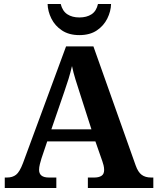

<svg xmlns="http://www.w3.org/2000/svg" viewBox="-20 -948 793 968"><path d="M4 0V-53H16Q43 -53 61 -67Q79 -81 96 -126L313 -714H451L664 -114Q676 -80 694.5 -66.5Q713 -53 741 -53H753V0H423V-53H456Q478 -53 491.5 -61.5Q505 -70 505 -91Q505 -103 502 -115Q499 -127 496 -135L461 -235H218L189 -149Q185 -137 181 -120.5Q177 -104 177 -92Q177 -53 226 -53H264V0ZM239 -296H441L382 -480Q371 -514 360.5 -547.5Q350 -581 343 -615Q335 -581 325.5 -550Q316 -519 304 -485ZM380 -771Q328 -771 292.5 -794.5Q257 -818 239 -854.5Q221 -891 220 -928H286Q295 -892 319.5 -876Q344 -860 380 -860Q417 -860 441.5 -876Q466 -892 474 -928H540Q539 -891 521 -854.5Q503 -818 468 -794.5Q433 -771 380 -771Z"/></svg>

Font: Noto Serif Ethiopic
Style: Bold
Weight: 700
Designer: Monotype Design Team
Foundry: Monotype Imaging Inc.
Version: Version 2.102; ttfautohint (v1.8.4.7-5d5b)